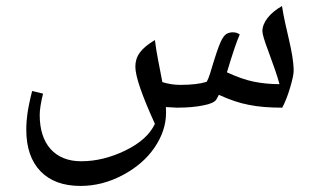

<svg xmlns="http://www.w3.org/2000/svg" viewBox="-20 -360 1053 642"><path d="M571.3 0C605 0 633.8 -2.4 658.2 -7.3C682.6 -11.7 697.8 -18.6 703.1 -26.9L711.9 -43C747.6 -26.4 781.2 -15.1 812.5 -9.3C843.8 -2.9 880.9 0 923.8 0C933.6 -18.6 942.4 -41 950.2 -67.4C958 -93.8 961.9 -112.3 961.9 -123C961.9 -184.6 934.6 -261.7 922.9 -339.8C882.3 -316.9 857.4 -285.2 857.4 -255.9C857.4 -245.6 864.3 -223.1 877.4 -188.5C894.5 -142.6 907.2 -106 914.6 -78.6C883.8 -78.6 855.5 -81.5 828.6 -86.9C801.8 -92.3 771.5 -103 738.8 -118.2C758.3 -183.1 772.5 -225.1 781.7 -244.6C775.4 -249.5 767.6 -252 758.3 -252C750.5 -252 743.7 -250 737.3 -246.6C731 -242.7 724.1 -233.9 717.8 -219.7C710.9 -205.6 699.2 -170.4 682.6 -114.7C678.7 -102.1 674.8 -92.8 670.9 -86.4C649.4 -79.6 620.1 -76.2 582.5 -76.2C563 -76.2 543 -79.1 522.9 -85.4L508.8 -158.7C504.4 -180.2 501 -202.6 498 -226.1C449.7 -197.3 432.6 -171.4 432.6 -136.7C432.6 -105 454.6 -41 498 54.2C481.4 89.4 448.7 119.1 399.4 143.1C350.1 167 300.8 179.2 251.5 179.2C208 179.2 173.8 165.5 149.4 138.7C125 111.3 112.8 73.2 112.8 24.4C112.8 6.3 116.7 -17.6 124 -46.9L87.4 -55.7C79.1 -22.9 74.2 2.4 71.8 19.5C69.3 36.6 67.9 54.7 67.9 73.7C67.9 133.8 84 180.2 115.7 212.9C147.5 245.6 191.9 261.7 249 261.7C297.4 261.7 343.8 250 389.2 226.1C434.6 202.1 470.2 171.9 496.1 134.3C522 96.7 535.2 57.6 535.2 16.6L534.7 -2Z"/></svg>

Font: Noto Naskh Arabic
Style: Regular
Weight: 400
Designer: Monotype Design Team
Foundry: Monotype Imaging Inc.
Version: Version 1.07